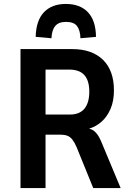

<svg xmlns="http://www.w3.org/2000/svg" viewBox="-20 -954 669 974"><path d="M84 0V-705H346Q447 -705 502.5 -650.5Q558 -596 558 -496Q558 -441 540.5 -401Q523 -361 495 -336.5Q467 -312 434 -302V-300L443 -298Q458 -292 471.5 -275Q485 -258 498 -225L592 0H453L368 -209Q358 -232 347 -246Q336 -260 321.5 -265.5Q307 -271 284 -271H211V0ZM211 -373H335Q384 -373 408.5 -403Q433 -433 433 -489Q433 -545 408 -573Q383 -601 331 -601H211ZM241 -760 161 -767Q163 -850 203 -892Q243 -934 314 -934Q386 -934 426 -892Q466 -850 467 -767L388 -760Q387 -800 371 -821.5Q355 -843 315 -843Q278 -843 260.5 -822.5Q243 -802 241 -760Z"/></svg>

Font: Nunito Sans 7pt Condensed
Style: Bold
Weight: 700
Width: 3
Designer: Vernon Adams
Foundry: Vernon Adams
Version: Version 3.101;gftools[0.9.27]